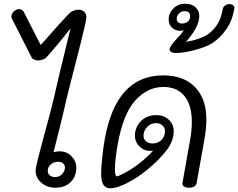

<svg xmlns="http://www.w3.org/2000/svg" viewBox="-20 -1004 1276 1029"><path d="M389 -106Q389 -58 358.5 -28Q328 2 276 2Q233 2 202 -24.5Q171 -51 171 -88Q171 -105 185 -159.5Q199 -214 216 -277Q255 -418 271 -488Q290 -575 322 -704L358 -852Q295 -771 230 -698Q223 -690 209.5 -685Q196 -680 185 -680Q174 -680 163.5 -684.5Q153 -689 150 -695L46 -900Q41 -909 41 -916Q41 -929 53.5 -942Q66 -955 83 -955Q99 -955 108 -939L198 -763L220 -787Q309 -889 350 -931Q371 -952 403 -952Q419 -952 431 -941Q443 -930 443 -913Q443 -893 415 -783.5Q387 -674 381 -649L353 -540Q339 -486 328 -436Q308 -349 267 -188Q282 -193 299 -193Q338 -193 363.5 -166.5Q389 -140 389 -106ZM328 -106Q328 -120 318 -128.5Q308 -137 291 -137Q269 -137 252.5 -123.5Q236 -110 236 -88Q236 -74 246.5 -64.5Q257 -55 275 -55Q298 -55 313 -71Q328 -87 328 -106Z M1086 -365Q1086 -319 1077 -265L1034 -24Q1029 2 993 2Q975 2 965.5 -5Q956 -12 958 -24L1000 -261Q1008 -305 1008 -351Q1008 -442 968 -490Q928 -538 856 -538Q770 -538 704.5 -465Q639 -392 610 -226Q596 -144 596 -98Q596 -59 606 -59Q614 -59 651.5 -79Q689 -99 725 -127Q769 -161 800 -196Q796 -195 786 -195Q751 -195 727 -219.5Q703 -244 703 -276Q703 -321 734.5 -354Q766 -387 818 -387Q859 -387 885 -362Q911 -337 911 -301Q911 -247 870.5 -195.5Q830 -144 770 -95Q719 -53 663 -24Q607 5 572 5Q545 5 533.5 -14.5Q522 -34 522 -74Q522 -106 528 -161.5Q534 -217 541 -256Q602 -600 854 -600Q965 -600 1025.5 -537Q1086 -474 1086 -365ZM798 -235Q826 -235 845 -253.5Q864 -272 864 -301Q864 -320 850.5 -332Q837 -344 816 -344Q787 -344 768 -323Q749 -302 749 -276Q749 -258 763 -246.5Q777 -235 798 -235Z M1236 -958Q1225 -893 1193 -847.5Q1161 -802 1120 -774Q1085 -752 1024.5 -736Q964 -720 921 -720Q906 -720 897.5 -725.5Q889 -731 889 -740Q889 -749 898 -761Q908 -775 927 -796Q937 -806 947 -818L966 -842Q957 -839 946 -839Q920 -839 902 -855.5Q884 -872 884 -900Q884 -934 909.5 -959Q935 -984 972 -984Q1007 -984 1027.5 -965.5Q1048 -947 1048 -919Q1048 -868 996 -803Q986 -789 976 -780Q1013 -785 1048.5 -798Q1084 -811 1102 -826Q1129 -848 1147 -877Q1165 -906 1174 -956Q1176 -967 1186.5 -974.5Q1197 -982 1209 -982Q1222 -982 1230 -975.5Q1238 -969 1236 -958ZM957 -878Q973 -878 986 -888Q999 -898 999 -918Q999 -929 992 -936.5Q985 -944 969 -944Q950 -944 938.5 -931Q927 -918 927 -903Q927 -891 935 -884.5Q943 -878 957 -878Z"/></svg>

Font: Mali
Style: Italic
Weight: 400
Italic angle: -10°
Version: Version 1.000; ttfautohint (v1.6)